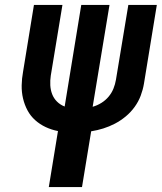

<svg xmlns="http://www.w3.org/2000/svg" viewBox="-20 -755 653 775"><path d="M177 0 214 -226Q188 -231 164.5 -242Q141 -253 122 -270Q103 -287 91 -309.5Q79 -332 73 -357.5Q67 -383 67.5 -410.5Q68 -438 73 -465L117 -735H232L185 -450Q182 -430 183 -411Q184 -392 190.5 -375Q197 -358 210 -345Q223 -332 241 -325L308 -735H422L354 -324Q372 -329 389 -339.5Q406 -350 418.5 -365Q431 -380 438 -397.5Q445 -415 448 -433L498 -735H613L561 -417Q557 -393 548 -369Q539 -345 523.5 -323.5Q508 -302 487.5 -285Q467 -268 444 -256Q421 -244 397 -236.5Q373 -229 348 -225L311 0Z"/></svg>

Font: Iosevka XBd Ex Obl
Style: Regular
Weight: 800
Width: 7
Italic angle: -9°
Monospace: yes
Designer: Belleve Invis
Foundry: Belleve Invis
Version: Version 32.5.0; ttfautohint (v1.8.4)